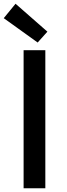

<svg xmlns="http://www.w3.org/2000/svg" viewBox="-29 -1005 358 1025"><path d="M172 -778 224 -836 54 -985 -9 -908ZM97 0H213V-737H97Z"/></svg>

Font: Noto Sans JP Medium
Style: Regular
Weight: 500
Designer: Ryoko NISHIZUKA  (kana, bopomofo & ideographs); Paul D. Hunt (Latin, Greek & Cyrillic); Sandoll Communications , Soo-you
Foundry: Adobe
Version: Version 2.002;hotconv 1.0.116;makeotfexe 2.5.65601